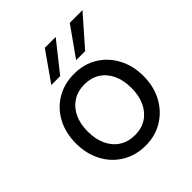

<svg xmlns="http://www.w3.org/2000/svg" viewBox="-193 -826 963 963"><g transform="rotate(-45 288.5 -344.5)"><path d="M289 8Q220 8 165.5 -24.5Q111 -57 80 -115Q49 -173 49 -247Q49 -321 79.5 -378.5Q110 -436 164.5 -468.5Q219 -501 289 -501Q359 -501 412.5 -468.5Q466 -436 497 -378.5Q528 -321 528 -247Q528 -173 497 -115.5Q466 -58 412 -25Q358 8 289 8ZM289 -67Q336 -67 370.5 -89.5Q405 -112 424 -152.5Q443 -193 443 -247Q443 -302 424 -342.5Q405 -383 370.5 -405Q336 -427 289 -427Q241 -427 206 -404.5Q171 -382 152 -342Q133 -302 133 -247Q133 -193 152 -152.5Q171 -112 206 -89.5Q241 -67 289 -67ZM345 -542 455 -697H545L409 -542ZM169 -542 278 -697H355L232 -542Z"/></g></svg>

Font: Hanken Grotesk
Style: Regular
Weight: 400
Designer: Alfredo Marco Pradil
Foundry: Hanken Design Co.
Version: Version 3.013